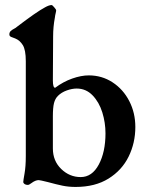

<svg xmlns="http://www.w3.org/2000/svg" viewBox="-20 -725 583 759"><path d="M170 -5Q138 -13 133 -13Q120 -13 104 -1Q95 6 90 6Q82 6 77 2.5Q72 -1 72 -6Q72 -11 77 -39Q82 -67 82 -108V-483Q82 -528 70 -547Q58 -566 40 -573Q36 -575 29.5 -577Q23 -579 20 -581.5Q17 -584 17 -589Q17 -597 22 -602Q27 -607 35 -611Q43 -615 47 -619Q124 -678 158 -696Q174 -705 184 -705Q187 -705 194.5 -696Q202 -687 202 -685Q202 -680 200 -672.5Q198 -665 197 -656Q190 -619 190 -581L189 -407Q189 -378 198 -378Q230 -402 265.5 -414.5Q301 -427 331 -427Q383 -427 425 -399.5Q467 -372 491 -325.5Q515 -279 515 -223Q515 -160 488.5 -106Q462 -52 409 -19Q356 14 279 14Q251 14 227 9Q203 4 170 -5ZM397 -198Q397 -240 384.5 -280.5Q372 -321 346 -348Q320 -375 283 -375Q265 -375 244 -367.5Q223 -360 209 -346Q198 -335 193.5 -317.5Q189 -300 189 -265V-138Q189 -89 222 -57Q255 -25 299 -25Q344 -25 370.5 -74.5Q397 -124 397 -198Z"/></svg>

Font: EB Garamond SemiBold
Style: Regular
Weight: 600
Designer: Georg Duffner and Octavio Pardo
Foundry: Georg Duffner
Version: Version 1.000